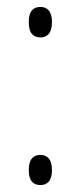

<svg xmlns="http://www.w3.org/2000/svg" viewBox="-20 -529 233 554"><path d="M97 -421C114 -421 130 -431 130 -465C130 -499 114 -509 97 -509C78 -509 63 -499 63 -465C63 -431 78 -421 97 -421ZM97 5C114 5 130 -5 130 -38C130 -72 114 -82 97 -82C78 -82 63 -72 63 -38C63 -5 78 5 97 5Z"/></svg>

Font: Noto Serif Devanagari ExtraCondensed ExtraLight
Style: Regular
Weight: 200
Width: 2
Designer: Universal Thirst, Indian Type Foundry and the Monotype Design Team
Foundry: Monotype Imaging Inc.
Version: Version 2.004